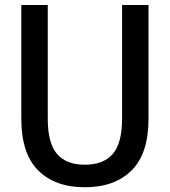

<svg xmlns="http://www.w3.org/2000/svg" viewBox="-20 -758 697 788"><path d="M589.5 -270Q589.5 -127.5 520 -58.5Q450.5 10.5 328 10.5Q206 10.5 136.8 -58.5Q67.5 -127.5 67.5 -270V-737.5H176V-270.5Q176 -170.5 214 -126.2Q252 -82 328 -82Q404.5 -82 442.8 -126.2Q481 -170.5 481 -270.5V-737.5H589.5Z"/></svg>

Font: Epilogue Medium
Style: Regular
Weight: 500
Designer: Tyler Finck
Foundry: Etcetera Type Co
Version: Version 2.111; ttfautohint (v1.8.3)